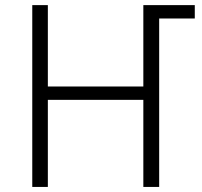

<svg xmlns="http://www.w3.org/2000/svg" viewBox="-20 -738 799 758"><path d="M107.4 0V-717.8H168.9V-396.5H545.9V-717.8H749V-665H608.4V0H545.9V-343.8H168.9V0Z"/></svg>

Font: Gothic A1 Light
Style: Regular
Weight: 300
Version: Version 2.50